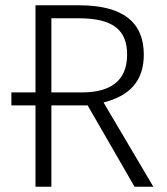

<svg xmlns="http://www.w3.org/2000/svg" viewBox="-20 -705 632 725"><path d="M559 0 371 -318C468 -343 523 -397 523 -499C523 -620 445 -685 280 -685H114V-356H23V-307H114V0H174V-307H311L488 0ZM288 -356H174V-636H277C409 -636 460 -590 460 -499C460 -399 397 -356 288 -356Z"/></svg>

Font: FiraGO Light
Style: Regular
Weight: 300
Designer: bBox Type
Foundry: bBox Type GmbH
Version: Version 1.001;PS 001.001;hotconv 1.0.88;makeotf.lib2.5.64775